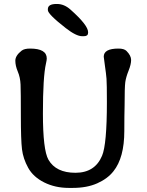

<svg xmlns="http://www.w3.org/2000/svg" viewBox="-20 -919 725 948"><path d="M216.3 -869.1V-874Q216.3 -899.4 259.3 -899.4H261.7Q296.9 -899.4 328.1 -871.6Q415 -794.4 415 -760.3V-757.8L414.6 -755.9Q414.6 -740.2 393.6 -740.2H385.7Q356 -740.2 304.7 -780.3Q216.3 -849.1 216.3 -869.1ZM128.4 -679.2Q210.9 -679.2 210.9 -630.4Q210.9 -622.1 207 -605.5Q191.9 -540 191.9 -359.1Q191.9 -178.2 219.2 -130.4Q256.3 -65.9 352.5 -65.9Q448.7 -65.9 483.9 -149.9Q507.8 -205.6 507.8 -415.5Q507.8 -504.9 505.9 -530Q503.9 -555.2 498 -595Q492.2 -634.8 492.2 -639.2Q492.2 -679.2 564.9 -679.2Q592.8 -679.2 604.5 -667.5Q627.4 -644.5 627.4 -622.8Q627.4 -601.1 614.7 -569.6Q602.1 -538.1 598.6 -513.4Q595.2 -488.8 595.2 -397.9L594.2 -344.2Q593.8 -326.2 593.8 -272Q593.8 -140.1 540 -73.2Q511.2 -36.6 460.2 -13.9Q409.2 8.8 339.4 8.8H319.8Q252.4 8.8 198.2 -18.3Q144 -45.4 119.1 -90.6Q94.2 -135.7 88.6 -181.9Q83 -228 83 -347.2Q83 -466.3 81.5 -501.5Q80.1 -536.6 67.9 -565.4Q55.7 -594.2 55.7 -619.4Q55.7 -644.5 86.9 -668.9Q100.1 -679.2 128.4 -679.2Z"/></svg>

Font: Averia Gruesa Libre
Style: Regular
Weight: 500
Italic angle: -1.70001°
Version: Version 1.001